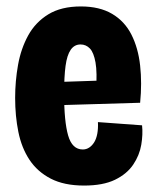

<svg xmlns="http://www.w3.org/2000/svg" viewBox="-20 -562 487 596"><path d="M241 14Q179 14 137.5 -7.5Q96 -29 71.5 -66Q47 -103 37 -152.5Q27 -202 27 -258Q27 -310 36 -360.5Q45 -411 67.5 -452Q90 -493 130 -517.5Q170 -542 231 -542Q289 -542 328 -519Q367 -496 388 -454.5Q409 -413 415 -358.5Q421 -304 415 -243L145 -235V-307L295 -312L278 -281Q282 -337 276.5 -368Q271 -399 259 -411.5Q247 -424 230 -424Q211 -424 199.5 -407.5Q188 -391 183.5 -357.5Q179 -324 179 -271Q179 -185 191.5 -141.5Q204 -98 237 -98Q248 -98 257 -104Q266 -110 272.5 -120.5Q279 -131 282 -147Q285 -163 284 -183L421 -173Q424 -145 418.5 -112.5Q413 -80 393.5 -51Q374 -22 337 -4Q300 14 241 14Z"/></svg>

Font: Bricolage Grotesque Condensed ExtraBold
Style: Regular
Weight: 800
Width: 3
Designer: Mathieu Triay
Foundry: Atelier Triay
Version: Version 1.000;gftools[0.9.30]